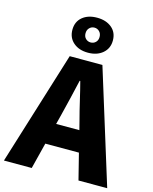

<svg xmlns="http://www.w3.org/2000/svg" viewBox="-154 -1120 967 1214"><g transform="rotate(15 330.0 -512.5)"><path d="M267 -372 251 -309H403L387 -372Q372 -428 357.5 -491Q343 -554 328 -611H324Q311 -553 296 -490.5Q281 -428 267 -372ZM-8 0 223 -745H437L668 0H480L437 -171H217L174 0ZM328 -863Q347 -863 360.5 -876Q374 -889 374 -911Q374 -933 360.5 -946.5Q347 -960 328 -960Q309 -960 295.5 -946.5Q282 -933 282 -911Q282 -889 295.5 -876Q309 -863 328 -863ZM328 -796Q269 -796 232.5 -827.5Q196 -859 196 -911Q196 -964 232.5 -994.5Q269 -1025 328 -1025Q387 -1025 424 -994.5Q461 -964 461 -911Q461 -859 424 -827.5Q387 -796 328 -796Z"/></g></svg>

Font: Source Han Sans CN Heavy
Style: Regular
Weight: 900
Designer: Ryoko NISHIZUKA 西塚涼子 (kana, bopomofo & ideographs); Paul D. Hunt (Latin, Greek & Cyrillic); Sandoll Communications 산돌커뮤니
Foundry: Adobe
Version: Version 2.000;hotconv 1.0.107;makeotfexe 2.5.65593